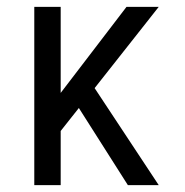

<svg xmlns="http://www.w3.org/2000/svg" viewBox="-20 -540 540 560"><path d="M80 0V-520H157V-269L349 -520H443L256 -283L443 0H353L210 -225L157 -158V0Z"/></svg>

Font: Iosevka Fixed
Style: Regular
Weight: 400
Monospace: yes
Designer: Belleve Invis
Foundry: Belleve Invis
Version: Version 33.2.4